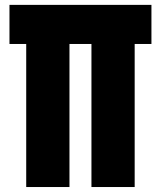

<svg xmlns="http://www.w3.org/2000/svg" viewBox="-20 -752 646 772"><path d="M85.4 0V-575.2H18.1V-732.4H588.9V-575.2H521.5V0H347.7V-575.2H259.3V0Z"/></svg>

Font: Anton SC
Style: Regular
Weight: 400
Designer: Vernon Adams
Foundry: Vernon Adams
Version: Version 2.116; ttfautohint (v1.8.4.7-5d5b)